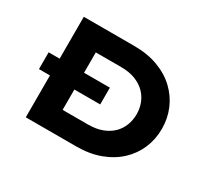

<svg xmlns="http://www.w3.org/2000/svg" viewBox="-136 -929 1265 1158"><g transform="rotate(30 497.0 -350.0)"><path d="M71.2 -291.6V-408.4H497.6V-291.6ZM147.7 0V-700H499.2Q592.1 -700 665.2 -672.7Q738.4 -645.4 789.2 -597.1Q840.1 -548.9 866.9 -485.4Q893.7 -421.9 893.7 -350Q893.7 -277.1 866.9 -213.9Q840.1 -150.7 789 -102.6Q737.8 -54.6 664.6 -27.3Q591.5 0 499.2 0ZM317.7 -116 295.2 -149.9H494.2Q551.1 -149.9 593.1 -166.1Q635.1 -182.3 662.7 -209.9Q690.3 -237.4 704 -273.5Q717.7 -309.6 717.7 -350Q717.7 -389.9 704 -425.8Q690.3 -461.7 662.7 -489.5Q635.1 -517.2 593.1 -533.7Q551.1 -550.1 494.2 -550.1H292.2L317.7 -582Z"/></g></svg>

Font: Lexend Peta
Style: Regular
Weight: 400
Designer: Bonnie Shaver-Troup, Thomas Jockin
Foundry: Lexend
Version: Version 1.007